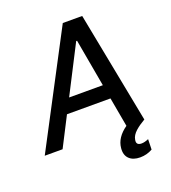

<svg xmlns="http://www.w3.org/2000/svg" viewBox="-185 -848 1049 1178"><g transform="rotate(-20 339.5 -258.5)"><path d="M95.9 0H-20.6L361.9 -727.3H488.6L629.6 0Q609.7 11.7 595.3 21.7Q581 31.6 566.9 44Q552.9 56.5 544.6 70Q536.2 83.5 534.1 97.7Q527.3 132.5 564.3 132.5Q583.8 132.5 610.1 121.1L608.3 188.6Q571 209.9 527 209.9Q481.2 209.9 456.1 185.4Q431.1 160.9 435.7 116.1Q441.8 49 513.1 -1.1L478.7 -192.5H194.6ZM242.2 -284.8H462.4L407 -595.2H401.3Z"/></g></svg>

Font: Karasuma Gothic
Style: Medium Italic
Weight: 500
Italic angle: 9.39998°
Designer: Rasmus Andersson / Ryoko Nishizuka
Foundry: Genbu
Version: Version 1.00